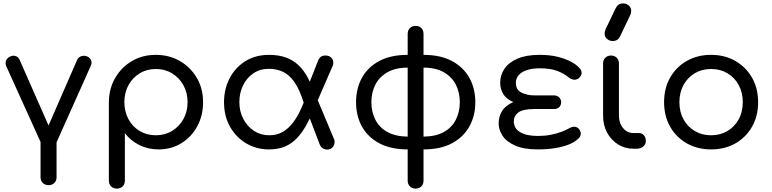

<svg xmlns="http://www.w3.org/2000/svg" viewBox="-20 -873 4532 1127"><path d="M266 -1Q235 -1 222 -31L16 -486Q10 -502 15.5 -517Q21 -532 39 -541Q55 -549 71.5 -544Q88 -539 95 -522L288 -84H242L433 -522Q441 -538 458 -543.5Q475 -549 493 -541Q509 -534 515 -518Q521 -502 513 -487L309 -31Q295 -1 266 -1ZM265 214Q245 214 231.5 201Q218 188 218 167V-63Q218 -84 231.5 -97Q245 -110 265 -110Q286 -110 299 -97Q312 -84 312 -63V167Q312 188 299 201Q286 214 265 214Z M666 234Q645 234 632 221Q619 208 619 187V-274Q620 -353 656.5 -416Q693 -479 755 -515Q817 -551 894 -551Q974 -551 1036.5 -514.5Q1099 -478 1135.5 -415.5Q1172 -353 1172 -273Q1172 -194 1137.5 -131Q1103 -68 1044 -32Q985 4 911 4Q849 4 798 -21.5Q747 -47 713 -91V187Q713 208 700 221Q687 234 666 234ZM895 -79Q948 -79 990 -104.5Q1032 -130 1056.5 -174Q1081 -218 1081 -273Q1081 -329 1056.5 -373Q1032 -417 990 -442.5Q948 -468 895 -468Q842 -468 800 -442.5Q758 -417 734 -373Q710 -329 710 -273Q710 -218 734 -173.5Q758 -129 800 -104Q842 -79 895 -79Z M1558 4Q1486 4 1426 -31Q1366 -66 1330.5 -128.5Q1295 -191 1295 -273Q1295 -350 1327.5 -413Q1360 -476 1419.5 -513.5Q1479 -551 1560 -551Q1669 -551 1733 -489.5Q1797 -428 1826 -312L1764 -266Q1738 -350 1706.5 -393.5Q1675 -437 1638 -453Q1601 -469 1558 -469Q1506 -469 1467 -442.5Q1428 -416 1406.5 -371.5Q1385 -327 1385 -274Q1385 -219 1408.5 -174.5Q1432 -130 1471.5 -104.5Q1511 -79 1560 -79Q1606 -79 1640 -99Q1674 -119 1700 -153.5Q1726 -188 1746 -232Q1766 -276 1784 -323L1822 -227Q1800 -178 1776.5 -136Q1753 -94 1723.5 -62.5Q1694 -31 1654 -13.5Q1614 4 1558 4ZM1902 5Q1868 5 1856 -27L1761 -277L1827 -328L1941 -56Q1943 -53 1943.5 -48.5Q1944 -44 1944 -42Q1944 -22 1933 -9Q1922 4 1902 5ZM1815 -215 1760 -296 1847 -517Q1853 -532 1864 -540Q1875 -548 1892 -547Q1912 -547 1925 -534Q1938 -521 1936 -500Q1936 -498 1935.5 -494Q1935 -490 1933 -487Z M2466 4V-71Q2539 -72 2586 -98.5Q2633 -125 2656 -171Q2679 -217 2679 -273Q2679 -330 2656 -375.5Q2633 -421 2586 -448.5Q2539 -476 2466 -476V-551Q2565 -551 2632.5 -515Q2700 -479 2735 -416.5Q2770 -354 2770 -273Q2770 -193 2735 -130.5Q2700 -68 2633 -32Q2566 4 2466 4ZM2373 4Q2274 4 2206.5 -32Q2139 -68 2104.5 -130.5Q2070 -193 2070 -273Q2070 -354 2104.5 -416.5Q2139 -479 2206.5 -515Q2274 -551 2373 -551V-476Q2301 -476 2253.5 -448.5Q2206 -421 2183 -375.5Q2160 -330 2160 -273Q2160 -217 2183 -171Q2206 -125 2253.5 -98.5Q2301 -72 2373 -71ZM2419 234Q2399 234 2386 221Q2373 208 2373 187V-674Q2373 -695 2386 -708Q2399 -721 2419 -721Q2441 -721 2453.5 -708Q2466 -695 2466 -674V187Q2466 208 2453.5 221Q2441 234 2419 234Z M3137 4Q3055 4 3004 -18.5Q2953 -41 2930 -76Q2907 -111 2907 -149Q2907 -188 2926.5 -220.5Q2946 -253 2993 -274Q2951 -292 2933.5 -322Q2916 -352 2916 -387Q2916 -433 2941.5 -470Q2967 -507 3018 -529Q3069 -551 3148 -551Q3205 -551 3249.5 -540.5Q3294 -530 3326.5 -513.5Q3359 -497 3377 -478Q3388 -468 3391 -459.5Q3394 -451 3394 -445Q3394 -432 3382 -418.5Q3370 -405 3351 -405Q3346 -405 3337 -408Q3328 -411 3320 -417Q3292 -441 3251.5 -456.5Q3211 -472 3148 -472Q3107 -472 3075.5 -462.5Q3044 -453 3026 -433.5Q3008 -414 3008 -386Q3008 -346 3041 -329.5Q3074 -313 3119 -313H3231Q3251 -313 3262.5 -301Q3274 -289 3274 -273Q3274 -258 3264 -245.5Q3254 -233 3231 -233H3117Q3048 -233 3022 -212.5Q2996 -192 2996 -161Q2996 -119 3033.5 -97Q3071 -75 3137 -75Q3177 -75 3211 -81.5Q3245 -88 3272 -98Q3299 -108 3315 -117Q3327 -124 3334.5 -126.5Q3342 -129 3349 -129Q3369 -129 3379 -115Q3389 -101 3389 -90Q3389 -78 3384 -70Q3379 -62 3365 -51Q3348 -36 3315.5 -23.5Q3283 -11 3238 -3.5Q3193 4 3137 4Z M3699 0Q3648 0 3607.5 -25.5Q3567 -51 3543.5 -94.5Q3520 -138 3520 -194V-501Q3520 -521 3533 -534Q3546 -547 3566 -547Q3587 -547 3600 -534Q3613 -521 3613 -501V-194Q3613 -150 3637.5 -121Q3662 -92 3699 -92H3731Q3748 -92 3759.5 -79Q3771 -66 3771 -46Q3771 -26 3756 -13Q3741 0 3718 0ZM3577 -632Q3558 -632 3543.5 -644.5Q3529 -657 3529 -676Q3529 -682 3530.5 -688Q3532 -694 3535 -702L3591 -819Q3600 -838 3610.5 -845.5Q3621 -853 3638 -853Q3657 -853 3671 -840.5Q3685 -828 3685 -809Q3685 -804 3684 -798Q3683 -792 3680 -786L3622 -664Q3612 -644 3601 -638Q3590 -632 3577 -632Z M4154 4Q4074 4 4011.5 -31.5Q3949 -67 3913.5 -129.5Q3878 -192 3878 -273Q3878 -355 3913.5 -417.5Q3949 -480 4011.5 -515.5Q4074 -551 4154 -551Q4234 -551 4296 -515.5Q4358 -480 4394 -417.5Q4430 -355 4430 -273Q4430 -192 4394.5 -129.5Q4359 -67 4297 -31.5Q4235 4 4154 4ZM4154 -79Q4208 -79 4250 -104Q4292 -129 4316 -172.5Q4340 -216 4340 -273Q4340 -330 4316 -374Q4292 -418 4250 -443Q4208 -468 4154 -468Q4100 -468 4058 -443Q4016 -418 3992 -374Q3968 -330 3968 -273Q3968 -216 3992 -172.5Q4016 -129 4058 -104Q4100 -79 4154 -79Z"/></svg>

Font: Comfortaa SemiBold
Style: Regular
Weight: 600
Designer: Johan Aakerlund
Foundry: Johan Aakerlund
Version: Version 3.104; ttfautohint (v1.8.1.43-b0c9)